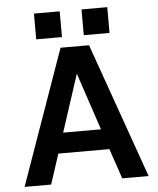

<svg xmlns="http://www.w3.org/2000/svg" viewBox="-56 -872 760 921"><g transform="rotate(-5 323.5 -412.0)"><path d="M371.1 -824.2H495.1V-700.2H371.1ZM142.1 -824.2H266.1V-700.2H142.1ZM622.1 0H495.1L445.8 -145H200.2L152.8 0H24.9L254.9 -649.9H392.1ZM321.8 -519 231.9 -243.2H414.1Z"/></g></svg>

Font: Overused Grotesk SemiBold
Style: Regular
Weight: 600
Version: Version 0.002